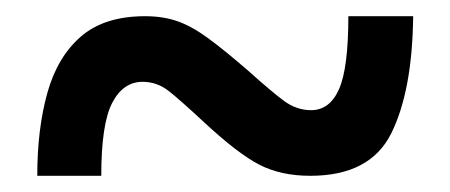

<svg xmlns="http://www.w3.org/2000/svg" viewBox="-20 -475 556 237"><path d="M26 -258Q26 -316 38.5 -360.5Q51 -405 80 -430Q109 -455 159 -455Q181 -455 198.5 -449Q216 -443 236 -428.5Q256 -414 286 -388Q315 -362 330.5 -350.5Q346 -339 364 -339Q387 -339 398.5 -365Q410 -391 410 -455H490Q489 -363 463 -310.5Q437 -258 363 -258Q327 -258 300.5 -271.5Q274 -285 232 -324Q203 -351 188.5 -362.5Q174 -374 156 -374Q132 -374 118.5 -348Q105 -322 105 -258Z"/></svg>

Font: Noto Serif Thai SemiCondensed Black
Style: Regular
Weight: 900
Width: 4
Designer: Monotype Design Team
Foundry: Monotype Imaging Inc.
Version: Version 2.002; ttfautohint (v1.8.4.7-5d5b)